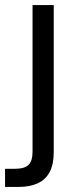

<svg xmlns="http://www.w3.org/2000/svg" viewBox="-48 -521 294 761"><path d="M-28 220V148H11Q49 148 65 132.5Q81 117 81 80V-501H165V82Q165 130 149 160.5Q133 191 101.5 205.5Q70 220 24 220Z"/></svg>

Font: DVN - DM Sans
Style: Regular
Weight: 400
Designer: Colophon Foundry, Jonny Pinhorn
Foundry: Colophon Foundry
Version: Version 4.004;gftools[0.9.30]